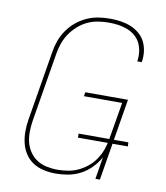

<svg xmlns="http://www.w3.org/2000/svg" viewBox="-84 -813 768 890"><g transform="rotate(10 300.0 -367.5)"><path d="M238 8Q210 8 182 2Q154 -4 131.5 -18.5Q109 -33 94 -55.5Q79 -78 72.5 -105Q66 -132 66 -160.5Q66 -189 71 -218L125 -544Q129 -571 138.5 -597.5Q148 -624 164.5 -648Q181 -672 203.5 -691Q226 -710 252.5 -722Q279 -734 306.5 -738.5Q334 -743 361 -743Q387 -743 411.5 -739.5Q436 -736 458 -727.5Q480 -719 498.5 -704Q517 -689 528 -668.5Q539 -648 542.5 -623Q546 -598 542 -573L541 -570H520L521 -573Q524 -595 521 -617Q518 -639 508.5 -657.5Q499 -676 482.5 -689.5Q466 -703 446 -710.5Q426 -718 404.5 -721Q383 -724 360 -724Q335 -724 309.5 -720Q284 -716 260.5 -705Q237 -694 216.5 -676Q196 -658 181 -636Q166 -614 157.5 -589.5Q149 -565 145 -541L91 -215Q87 -189 86.5 -163Q86 -137 92 -113Q98 -89 112 -68.5Q126 -48 146 -35Q166 -22 191.5 -16.5Q217 -11 243 -11Q267 -11 292 -15Q317 -19 340.5 -30Q364 -41 384.5 -58Q405 -75 419.5 -97Q434 -119 442.5 -143Q451 -167 455 -191L485 -368H305L308 -387H509L445 0H424L441 -104Q426 -77 404 -54.5Q382 -32 354.5 -17.5Q327 -3 297 2.5Q267 8 238 8ZM546 -174H311V-193H545Z"/></g></svg>

Font: Iosevka Thin Extended
Style: Italic
Weight: 100
Width: 7
Italic angle: -9°
Monospace: yes
Designer: Belleve Invis
Foundry: Belleve Invis
Version: Version 32.5.0; ttfautohint (v1.8.4)